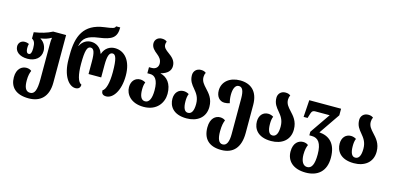

<svg xmlns="http://www.w3.org/2000/svg" viewBox="-85 -1330 4413 2140"><g transform="rotate(15 2121.0 -260.0)"><path d="M304 254C437 254 526 178 526 13V-536H377C318 -504 247 -485 169 -473V-400C198 -384 210 -359 210 -298C210 -246 199 -225 177 -225C155 -225 145 -250 145 -283C145 -300 146 -319 151 -333C134 -341 117 -344 103 -344C53 -344 31 -307 31 -275C31 -216 83 -169 177 -169C267 -169 330 -220 330 -299C330 -342 310 -395 261 -423V-426C307 -433 346 -445 377 -464H382C378 -444 377 -423 377 -395V14C377 141 355 190 304 190C250 190 233 141 233 65C233 11 243 -25 254 -49C241 -61 219 -69 195 -69C144 -69 85 -33 85 69C85 178 152 254 304 254Z M778 9C816 9 834 -12 834 -46C792 -61 770 -144 770 -270C770 -424 788 -472 827 -472C866 -472 880 -428 880 -324V-181H1026V-324C1026 -428 1043 -472 1081 -472C1117 -472 1136 -424 1136 -270C1136 -149 1114 -65 1077 -46C1077 -15 1089 9 1133 9C1211 9 1286 -95 1286 -270C1286 -445 1202 -536 1091 -536C1032 -536 977 -502 955 -435H951C929 -502 875 -536 817 -536C771 -536 722 -515 691 -454H688C707 -551 761 -585 886 -602C1034 -622 1087 -656 1087 -774H1039C1032 -749 1014 -744 915 -731C682 -700 622 -549 622 -334V-283C622 -93 702 9 778 9Z M1566 14C1718 14 1788 -92 1788 -195C1788 -315 1729 -377 1654 -395V-397C1729 -417 1766 -455 1766 -510C1766 -575 1721 -609 1680 -639C1648 -662 1620 -685 1620 -718C1620 -730 1622 -742 1628 -755C1614 -767 1597 -774 1569 -774C1519 -774 1490 -739 1490 -700C1490 -653 1524 -622 1560 -594C1590 -570 1616 -543 1616 -497C1616 -459 1591 -429 1542 -429H1511V-359H1543C1598 -359 1638 -317 1638 -196C1638 -98 1612 -50 1566 -50C1522 -50 1501 -93 1501 -168C1501 -199 1504 -228 1515 -254C1496 -266 1473 -272 1454 -272C1396 -272 1353 -229 1353 -157C1353 -78 1416 14 1566 14Z M2062 14C2182 14 2276 -50 2276 -175C2276 -272 2227 -321 2186 -366C2155 -400 2126 -431 2126 -481C2126 -498 2130 -518 2139 -531C2125 -543 2108 -550 2080 -550C2030 -550 1996 -515 1996 -468C1996 -402 2027 -365 2058 -328C2091 -288 2125 -247 2125 -169C2125 -93 2105 -50 2061 -50C2021 -50 2002 -93 2002 -168C2002 -199 2005 -228 2016 -254C1997 -266 1974 -272 1955 -272C1897 -272 1854 -229 1854 -157C1854 -78 1902 14 2062 14Z M2526 254C2663 254 2742 169 2742 1V-322C2742 -481 2655 -550 2532 -550C2413 -550 2329 -482 2329 -380C2329 -309 2369 -264 2425 -264C2443 -264 2464 -267 2485 -274C2477 -301 2472 -333 2472 -368C2472 -432 2490 -486 2534 -486C2575 -486 2594 -446 2594 -358V53C2594 138 2574 190 2526 190C2479 190 2461 138 2461 56C2461 -13 2472 -51 2483 -75C2470 -87 2447 -95 2423 -95C2372 -95 2313 -58 2313 50C2313 178 2381 254 2526 254Z M3037 14C3157 14 3251 -50 3251 -175C3251 -272 3202 -321 3161 -366C3130 -400 3101 -431 3101 -481C3101 -498 3105 -518 3114 -531C3100 -543 3083 -550 3055 -550C3005 -550 2971 -515 2971 -468C2971 -402 3002 -365 3033 -328C3066 -288 3100 -247 3100 -169C3100 -93 3080 -50 3036 -50C2996 -50 2977 -93 2977 -168C2977 -199 2980 -228 2991 -254C2972 -266 2949 -272 2930 -272C2872 -272 2829 -229 2829 -157C2829 -78 2877 14 3037 14Z M3501 254C3639 254 3731 178 3731 23C3731 -149 3642 -211 3534 -219L3699 -460V-536H3332L3319 -340H3365L3374 -370C3388 -417 3393 -433 3432 -433H3595L3434 -199V-158H3463C3536 -158 3579 -106 3579 24C3579 141 3552 190 3501 190C3453 190 3426 141 3426 65C3426 11 3436 -25 3447 -49C3434 -61 3412 -69 3388 -69C3337 -69 3278 -33 3278 69C3278 178 3355 254 3501 254Z M3992 14C4112 14 4206 -50 4206 -175C4206 -272 4157 -321 4116 -366C4085 -400 4056 -431 4056 -481C4056 -498 4060 -518 4069 -531C4055 -543 4038 -550 4010 -550C3960 -550 3926 -515 3926 -468C3926 -402 3957 -365 3988 -328C4021 -288 4055 -247 4055 -169C4055 -93 4035 -50 3991 -50C3951 -50 3932 -93 3932 -168C3932 -199 3935 -228 3946 -254C3927 -266 3904 -272 3885 -272C3827 -272 3784 -229 3784 -157C3784 -78 3832 14 3992 14Z"/></g></svg>

Font: Noto Serif Georgian ExtraCondensed ExtraBold
Style: Regular
Weight: 800
Width: 2
Designer: Monotype Design Team, Akaki Razmadze
Foundry: Google LLC
Version: Version 2.003